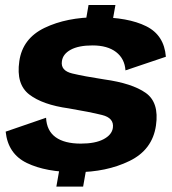

<svg xmlns="http://www.w3.org/2000/svg" viewBox="-20 -710 668 746"><path d="M309 -604 413 -603.5 428.5 -690.5H324ZM199 15H303L318 -70H214ZM276 -41Q393.5 -41 483 -84.5Q572.5 -128 586 -222.5Q599 -312 546 -349.2Q493 -386.5 384.5 -401.5Q306.5 -413.5 260.8 -424.5Q215 -435.5 220.5 -472Q224 -500 254.8 -516.8Q285.5 -533.5 339.5 -533.5Q397.5 -533.5 431 -507.8Q464.5 -482 467.5 -436.5L624.5 -489.5Q618 -573.5 547.8 -608.2Q477.5 -643 358 -643Q239 -643 153.2 -601.8Q67.5 -560.5 55 -472Q42 -382.5 93.8 -342.8Q145.5 -303 246.5 -289Q329 -275 376.5 -263.2Q424 -251.5 418.5 -213Q414.5 -186 382.2 -169Q350 -152 294 -152Q230.5 -152 196 -177Q161.5 -202 159 -252.5L2 -198.5Q11 -112 84.8 -76.5Q158.5 -41 276 -41Z"/></svg>

Font: Anybody
Style: Bold Italic
Weight: 700
Italic angle: -10°
Designer: Tyler Finck
Foundry: Etcetera Type Company
Version: Version 1.113;gftools[0.9.25]